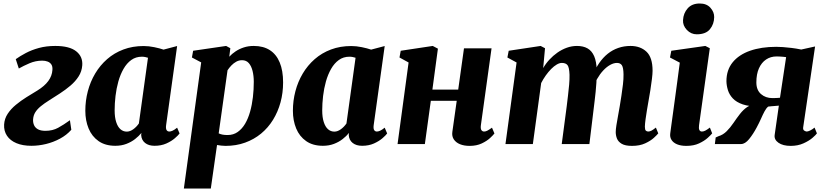

<svg xmlns="http://www.w3.org/2000/svg" viewBox="-20 -823 4717 1097"><path d="M159.5 10Q109.5 10 73.8 -5Q38 -20 19.8 -47.5Q1.5 -75 3.5 -111.5Q5.5 -145 24 -173Q42.5 -201 70.8 -224.2Q99 -247.5 131 -267.5Q163 -287.5 193 -305.5Q234.5 -331 256 -360.2Q277.5 -389.5 279.5 -423.5Q281 -443 273.5 -454.5Q266 -466 252.2 -471.2Q238.5 -476.5 221.5 -476.5Q183.5 -476.5 148.5 -461.5Q113.5 -446.5 87.5 -431.5L70 -485Q94.5 -502.5 127.5 -520Q160.5 -537.5 202.5 -549Q244.5 -560.5 296 -560.5Q376.5 -560.5 415 -530.2Q453.5 -500 450 -450Q447.5 -415 429.2 -386.5Q411 -358 382.8 -334Q354.5 -310 322.5 -289.2Q290.5 -268.5 260.5 -249.5Q232.5 -232 212.5 -215.5Q192.5 -199 181.5 -181.2Q170.5 -163.5 169 -140.5Q168 -123 174.5 -108Q181 -93 197 -84.2Q213 -75.5 239.5 -75.5Q280.5 -75.5 312 -92.8Q343.5 -110 379.5 -136L387.5 -81.5Q360.5 -51 322.8 -30.8Q285 -10.5 242.8 -0.2Q200.5 10 159.5 10Z M929 -107.5Q926.5 -88 931.8 -79.8Q937 -71.5 947.5 -71.5Q955 -71.5 965.5 -76Q976 -80.5 992 -93.5L1006 -60.5Q999 -50.5 979.5 -33.5Q960 -16.5 930.5 -3.2Q901 10 863 10Q829.5 10 809 -6.2Q788.5 -22.5 786.5 -51.5L788 -63.5Q773.5 -45.5 751.8 -28.5Q730 -11.5 701.8 -0.8Q673.5 10 639 10Q581.5 10 543.2 -16.8Q505 -43.5 486.2 -89Q467.5 -134.5 467.5 -190Q467.5 -247.5 481.8 -301.8Q496 -356 523.8 -402.8Q551.5 -449.5 592 -485Q632.5 -520.5 685 -540.2Q737.5 -560 800.5 -560Q830 -560 861.2 -553.5Q892.5 -547 914.5 -539.5L992 -560ZM825.5 -493Q818 -495.5 809.2 -497.2Q800.5 -499 790.5 -499Q756 -499 730 -480.2Q704 -461.5 685.8 -429.5Q667.5 -397.5 656.2 -357.5Q645 -317.5 640 -274.8Q635 -232 635 -192.5Q635 -153 643.8 -125.8Q652.5 -98.5 668 -84.8Q683.5 -71 704.5 -71Q714 -71 723.2 -74.5Q732.5 -78 741.5 -84.5Q750.5 -91 758.5 -99.2Q766.5 -107.5 773.5 -117.5Z M1030.5 254 1129.5 -466.5 1076.5 -494.5 1083.5 -533 1272 -560.5 1296 -547.5 1290 -499Q1305 -515.5 1326 -529.5Q1347 -543.5 1373 -552Q1399 -560.5 1430 -560.5Q1484.5 -560.5 1521.8 -536.5Q1559 -512.5 1578.2 -466Q1597.5 -419.5 1597.5 -352Q1597.5 -292.5 1582.8 -238.2Q1568 -184 1540 -138.5Q1512 -93 1471.8 -59.8Q1431.5 -26.5 1380.2 -8Q1329 10.5 1268.5 10.5Q1257 10.5 1244.5 9Q1232 7.5 1220 5.5L1184.5 254ZM1229.5 -61Q1239.5 -56 1251.8 -53.8Q1264 -51.5 1280.5 -51.5Q1313.5 -51.5 1338.2 -69Q1363 -86.5 1380.5 -116.2Q1398 -146 1409 -185.2Q1420 -224.5 1425 -268Q1430 -311.5 1430 -355.5Q1430 -389.5 1423 -417.8Q1416 -446 1401.5 -462.5Q1387 -479 1363 -479Q1345 -479 1329.8 -470.5Q1314.5 -462 1302 -449Q1289.5 -436 1280 -421.5Z M2115 -107.5Q2112.5 -88 2117.8 -79.8Q2123 -71.5 2133.5 -71.5Q2141 -71.5 2151.5 -76Q2162 -80.5 2178 -93.5L2192 -60.5Q2185 -50.5 2165.5 -33.5Q2146 -16.5 2116.5 -3.2Q2087 10 2049 10Q2015.5 10 1995 -6.2Q1974.5 -22.5 1972.5 -51.5L1974 -63.5Q1959.5 -45.5 1937.8 -28.5Q1916 -11.5 1887.8 -0.8Q1859.5 10 1825 10Q1767.5 10 1729.2 -16.8Q1691 -43.5 1672.2 -89Q1653.5 -134.5 1653.5 -190Q1653.5 -247.5 1667.8 -301.8Q1682 -356 1709.8 -402.8Q1737.5 -449.5 1778 -485Q1818.5 -520.5 1871 -540.2Q1923.5 -560 1986.5 -560Q2016 -560 2047.2 -553.5Q2078.5 -547 2100.5 -539.5L2178 -560ZM2011.5 -493Q2004 -495.5 1995.2 -497.2Q1986.5 -499 1976.5 -499Q1942 -499 1916 -480.2Q1890 -461.5 1871.8 -429.5Q1853.5 -397.5 1842.2 -357.5Q1831 -317.5 1826 -274.8Q1821 -232 1821 -192.5Q1821 -153 1829.8 -125.8Q1838.5 -98.5 1854 -84.8Q1869.5 -71 1890.5 -71Q1900 -71 1909.2 -74.5Q1918.5 -78 1927.5 -84.5Q1936.5 -91 1944.5 -99.2Q1952.5 -107.5 1959.5 -117.5Z M2727.5 -107.5Q2725 -88 2730.5 -79.8Q2736 -71.5 2746 -71.5Q2754.5 -71.5 2763.5 -76Q2772.5 -80.5 2791 -93.5L2805 -60.5Q2798.5 -51.5 2780.2 -34.5Q2762 -17.5 2732.5 -3.5Q2703 10.5 2663.5 10.5Q2631.5 10.5 2608.2 1Q2585 -8.5 2573 -26.5Q2561 -44.5 2564.5 -69.5L2589.5 -247H2441.5L2407.5 0H2251.5L2314.5 -466L2262.5 -494.5L2269.5 -533L2452.5 -560.5L2482 -545L2450.5 -311H2598L2631 -547H2788.5Z M3094 -547.5 3083.5 -434Q3098 -459.5 3119 -482.2Q3140 -505 3165 -522.5Q3190 -540 3218.2 -550.2Q3246.5 -560.5 3276.5 -560.5Q3312.5 -560.5 3337 -546.5Q3361.5 -532.5 3374.8 -502Q3388 -471.5 3389.5 -421.5Q3390 -413.5 3389.8 -403.8Q3389.5 -394 3388.5 -384Q3387.5 -374 3386.5 -363.5L3365.5 -388.5Q3381.5 -430.5 3403.2 -462.2Q3425 -494 3452.5 -516Q3480 -538 3512.8 -549.2Q3545.5 -560.5 3582.5 -560.5Q3638.5 -560.5 3673.5 -527.8Q3708.5 -495 3708.5 -418.5Q3708.5 -402 3704.8 -371.5Q3701 -341 3695.8 -307.5Q3690.5 -274 3685.5 -247Q3681 -222 3676.5 -194.8Q3672 -167.5 3668.5 -142.2Q3665 -117 3664.5 -99.5Q3664.5 -81.5 3670.2 -76.5Q3676 -71.5 3683.5 -71.5Q3692 -71.5 3701.5 -76.2Q3711 -81 3727.5 -94L3741 -61Q3734.5 -52.5 3716 -35.5Q3697.5 -18.5 3666.2 -4Q3635 10.5 3591 10.5Q3552 10.5 3532 -1.5Q3512 -13.5 3505 -31.5Q3498 -49.5 3498 -68.5Q3498 -83 3501.8 -107.2Q3505.5 -131.5 3511 -160.2Q3516.5 -189 3521 -216.5Q3525.5 -244 3530.5 -276.2Q3535.5 -308.5 3539.2 -340.2Q3543 -372 3542.5 -398Q3542 -436.5 3533.2 -450Q3524.5 -463.5 3505 -463.5Q3486.5 -463.5 3466.2 -452.2Q3446 -441 3426.8 -420.5Q3407.5 -400 3391.5 -371.8Q3375.5 -343.5 3366 -309L3389.5 -399Q3389 -376.5 3387.5 -350.5Q3386 -324.5 3383.2 -298Q3380.5 -271.5 3377.5 -247L3347.5 0H3189.5L3218 -216Q3221.5 -244.5 3225.2 -276.2Q3229 -308 3231.8 -339Q3234.5 -370 3234 -395.5Q3232.5 -438 3222.5 -450.8Q3212.5 -463.5 3190 -463.5Q3176.5 -463.5 3160.8 -454.2Q3145 -445 3129 -428.8Q3113 -412.5 3098.2 -391.8Q3083.5 -371 3072 -348.5L3024.5 0H2868L2931.5 -466L2879 -494.5L2886.5 -533L3069 -560.5Z M3901.5 10.5Q3870 10.5 3848.5 1.5Q3827 -7.5 3816.8 -23.5Q3806.5 -39.5 3809.5 -61Q3812 -81.5 3816.2 -111.2Q3820.5 -141 3825.5 -178.8Q3830.5 -216.5 3836.8 -261.5Q3843 -306.5 3849.8 -357.8Q3856.5 -409 3864 -465L3808 -494.5L3815.5 -533L4010 -560.5L4035.5 -547.5L3974 -107.5Q3971.5 -89.5 3975.8 -80.5Q3980 -71.5 3990.5 -71.5Q3999.5 -71.5 4009.5 -76.5Q4019.5 -81.5 4036 -94L4049 -61Q4042 -52 4023.2 -35Q4004.5 -18 3974.2 -3.8Q3944 10.5 3901.5 10.5ZM3961 -627Q3928 -627 3904.2 -652.2Q3880.5 -677.5 3882.5 -708Q3884.5 -747.5 3909 -775.2Q3933.5 -803 3978 -803Q4017.5 -803 4039.2 -778.5Q4061 -754 4060.5 -725Q4060 -685 4036.2 -656Q4012.5 -627 3961 -627Z M4634 -94 4647.5 -61Q4642 -52.5 4622 -35.2Q4602 -18 4570.2 -3.8Q4538.5 10.5 4497.5 10.5Q4453.5 10.5 4428 -7.2Q4402.5 -25 4406 -51.5L4430 -219.5Q4422.5 -218.5 4411 -217.8Q4399.5 -217 4388.2 -216Q4377 -215 4369 -214Q4357.5 -204.5 4347.8 -186Q4338 -167.5 4327.8 -144.2Q4317.5 -121 4303.5 -95Q4283 -56.5 4260 -28.2Q4237 0 4214 0H4064.5L4069 -37.5L4084.5 -44.5Q4111.5 -52.5 4132.2 -73.5Q4153 -94.5 4170.8 -120.8Q4188.5 -147 4207.5 -171.5Q4226.5 -196 4249.5 -211.8Q4272.5 -227.5 4304 -226L4317.5 -215Q4260.5 -214 4224 -226.5Q4187.5 -239 4167.2 -260.5Q4147 -282 4139 -308Q4131 -334 4130.5 -359Q4130.5 -423 4166 -466.8Q4201.5 -510.5 4265.5 -533Q4329.5 -555.5 4415 -555.5Q4431 -555.5 4453.2 -554Q4475.5 -552.5 4502.2 -549.2Q4529 -546 4558 -540L4637 -557.5L4569 -95.5Q4567 -81.5 4575.5 -76.5Q4584 -71.5 4589 -71.5Q4596.5 -71.5 4609 -77.5Q4621.5 -83.5 4634 -94ZM4436.5 -264.5 4471.5 -496.5Q4466 -497.5 4455.5 -498.5Q4445 -499.5 4434.2 -500Q4423.5 -500.5 4417 -500.5Q4383 -500.5 4357 -483Q4331 -465.5 4316.2 -432.5Q4301.5 -399.5 4301.5 -352Q4301.5 -308.5 4328 -285.5Q4354.5 -262.5 4393.5 -262.5Q4398 -262.5 4406.5 -262.8Q4415 -263 4423.5 -263.5Q4432 -264 4436.5 -264.5Z"/></svg>

Font: Merriweather 36pt Black
Style: Italic
Weight: 900
Italic angle: -7.8°
Version: Version 2.101